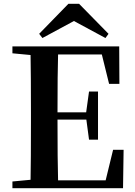

<svg xmlns="http://www.w3.org/2000/svg" viewBox="-20 -985 708 1005"><path d="M45 0V-35L140 -44Q142 -143 142 -346V-395Q142 -596 140 -697L45 -706V-742H604L605 -546H551L513 -700H284Q281 -602 281 -397H431L446 -506H493V-254H446L432 -359H281Q281 -143 284 -41H533L572 -201H627L624 0ZM202 -786 185 -808 338 -965H394L548 -808L532 -786L367 -875Z"/></svg>

Font: GenRyuMin TW B
Style: Regular
Weight: 700
Version: Version 1.501;PS 1;hotconv 16.6.51;makeotf.lib2.5.65220